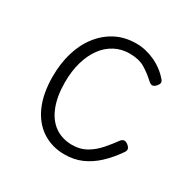

<svg xmlns="http://www.w3.org/2000/svg" viewBox="-127 -641 776 782"><g transform="rotate(30 261.0 -250.0)"><path d="M271 19Q212 19 166.5 -10.5Q121 -40 96 -96.5Q71 -153 71 -233Q71 -294 86.5 -346Q102 -398 132.5 -437Q163 -476 205 -497.5Q247 -519 300 -519Q344 -519 387.5 -499Q431 -479 461 -443Q467 -436 466 -429Q465 -422 456 -412Q447 -403 439.5 -403.5Q432 -404 425 -410Q396 -437 368 -453.5Q340 -470 296 -470Q259 -470 227.5 -453.5Q196 -437 173.5 -406.5Q151 -376 138.5 -333Q126 -290 126 -237Q126 -174 143.5 -127.5Q161 -81 194.5 -56Q228 -31 277 -30Q316 -30 344.5 -46.5Q373 -63 396 -89Q419 -115 440 -144Q447 -152 455 -152Q463 -152 472 -145Q480 -139 483 -131.5Q486 -124 480 -114Q452 -73 420 -43Q388 -13 351.5 3Q315 19 271 19Z"/></g></svg>

Font: Playwrite FR Moderne ExtraLight
Style: Regular
Weight: 250
Version: Version 1.002